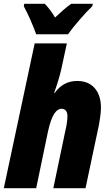

<svg xmlns="http://www.w3.org/2000/svg" viewBox="-26 -988 576 1008"><path d="M164 -808H331C358 -847 422 -921 459 -956L461 -968H348C323 -951 295 -926 263 -896C248 -923 226 -951 209 -968H101L99 -955C122 -913 149 -851 164 -808ZM-6 0H164L226 -298C246 -390 272 -417 297 -417C318 -417 328 -401 328 -380C328 -356 324 -330 318 -306L254 0H423L494 -335C499 -364 504 -396 504 -424C504 -505 461 -563 380 -563C329 -563 292 -542 261 -500H258C272 -538 287 -585 296 -626L325 -760H156Z"/></svg>

Font: Noto Sans Condensed Black
Style: Italic
Weight: 900
Width: 3
Italic angle: -12°
Designer: Monotype Design Team
Foundry: Monotype Imaging Inc.
Version: Version 2.013